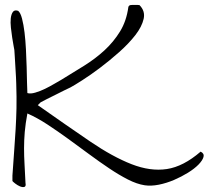

<svg xmlns="http://www.w3.org/2000/svg" viewBox="-20 -777 859 791"><path d="M576.2 -13.7Q543.9 -18.6 506.8 -37.6Q469.7 -56.6 429.7 -83.5Q389.6 -110.4 346.7 -142.1Q303.7 -173.8 260.7 -205.1Q217.8 -236.3 175.3 -264.2Q132.8 -292 92.8 -309.6Q85 -267.6 82 -233.4Q79.1 -199.2 79.1 -166.5Q79.1 -133.8 81.1 -99.6Q83 -65.4 85 -23.4Q87.9 -8.8 80.1 -6.8Q72.3 -4.9 62 -9.3Q51.8 -13.7 42.5 -21Q33.2 -28.3 31.2 -31.2V-53.7Q35.2 -113.3 38.6 -158.2Q42 -203.1 44.4 -245.1Q46.9 -287.1 47.9 -331.1Q48.8 -375 46.9 -432.6Q46.9 -439.5 45.9 -458.5Q44.9 -477.5 43.5 -499.5Q42 -521.5 41 -542Q40 -562.5 39.1 -571.3Q39.1 -573.2 36.1 -587.4Q33.2 -601.6 30.3 -621.6Q27.3 -641.6 24.9 -663.1Q22.5 -684.6 24.4 -701.7Q26.4 -718.8 33.2 -728Q40 -737.3 54.7 -732.4Q64.5 -724.6 70.8 -700.2Q77.1 -675.8 81.1 -643.1Q85 -610.4 86.9 -573.2Q88.9 -536.1 89.8 -501Q90.8 -465.8 91.3 -437Q91.8 -408.2 92.8 -393.6Q105.5 -389.6 125.5 -395.5Q145.5 -401.4 165.5 -411.1Q185.5 -420.9 203.6 -431.6Q221.7 -442.4 232.4 -448.2Q280.3 -477.5 326.7 -506.3Q373 -535.2 410.6 -569.8Q448.2 -604.5 474.6 -647.5Q501 -690.4 508.8 -748Q508.8 -750 511.7 -752.9Q514.6 -755.9 516.6 -755.9Q521.5 -756.8 535.6 -756.8Q549.8 -756.8 554.7 -755.9Q579.1 -731.4 571.8 -699.2Q564.5 -667 537.6 -632.3Q510.7 -597.7 471.2 -562.5Q431.6 -527.3 392.1 -497.6Q352.5 -467.8 318.8 -446.3Q285.2 -424.8 270.5 -417Q263.7 -414.1 246.1 -405.3Q228.5 -396.5 209 -386.7Q189.5 -377 171.9 -368.2Q154.3 -359.4 147.5 -355.5L135.7 -343.8Q257.8 -257.8 351.1 -194.3Q444.3 -130.9 522 -100.6Q599.6 -70.3 667.5 -80.6Q735.4 -90.8 806.6 -152.3Q822.3 -144.5 818.4 -130.4Q814.5 -116.2 797.9 -99.1Q781.2 -82 754.4 -65.4Q727.5 -48.8 696.8 -35.6Q666 -22.5 634.3 -16.1Q602.5 -9.8 576.2 -13.7Z"/></svg>

Font: Give You Glory
Style: Regular
Weight: 400
Designer: Kimberly Geswein
Foundry: Kimberly Geswein
Version: Version 1.002